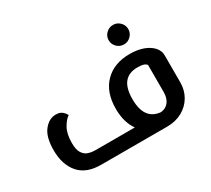

<svg xmlns="http://www.w3.org/2000/svg" viewBox="-131 -902 1237 1128"><g transform="rotate(-30 487.0 -338.5)"><path d="M264 0Q164 0 114.5 -58Q65 -116 65 -213Q65 -302 99.5 -345.5Q134 -389 180 -389Q208 -389 223.5 -375.5Q239 -362 245 -348Q223 -335 201 -297Q179 -259 179 -196Q179 -150 194 -127.5Q209 -105 231 -98Q253 -91 273 -91H545Q525 -119 514 -156.5Q503 -194 503 -241Q503 -354 565.5 -417Q628 -480 734 -480Q811 -480 860 -448.5Q909 -417 909 -369V-188Q909 -134 884 -91.5Q859 -49 814.5 -24.5Q770 0 712 0ZM616 -241Q616 -102 723 -92Q757 -95 776.5 -120Q796 -145 796 -188V-369Q786 -389 734 -389Q676 -389 646 -353Q616 -317 616 -241ZM735 -545Q707 -545 687.5 -564.5Q668 -584 668 -611Q668 -638 687.5 -657.5Q707 -677 735 -677Q762 -677 781.5 -657.5Q801 -638 801 -611Q801 -584 781.5 -564.5Q762 -545 735 -545Z"/></g></svg>

Font: El Messiri SemiBold
Style: Regular
Weight: 600
Designer: Mohamed Gaber
Foundry: Kief Type Foundry
Version: Version 2.020; ttfautohint (v1.8.3)